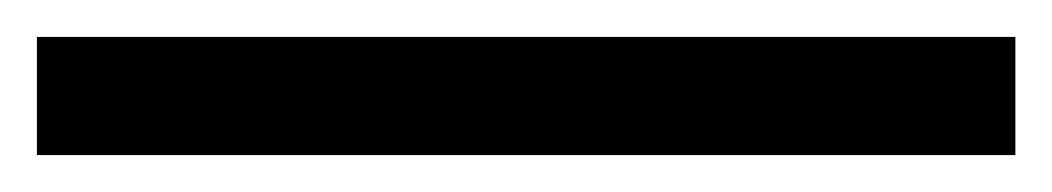

<svg xmlns="http://www.w3.org/2000/svg" viewBox="-20 -12 570 104"><path d="M0 8H530V72H0Z"/></svg>

Font: Bai Jamjuree
Style: Regular
Weight: 400
Designer: Katatrad Aksorn Co.,Ltd.
Foundry: Cadson Demak Co.,Ltd.
Version: Version 1.000; ttfautohint (v1.6)